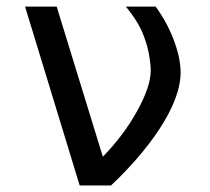

<svg xmlns="http://www.w3.org/2000/svg" viewBox="-20 -567 642 587"><path d="M319.3 0Q365.7 -43 410.6 -96.2Q464.8 -161.6 495.1 -219.2Q532.2 -290 532.2 -345.2Q532.2 -390.1 510.3 -447.3Q489.3 -501.5 455.6 -546.9H364.7Q392.6 -513.2 408.7 -481.9Q421.4 -456.1 430.2 -424.8Q435.5 -403.8 438.2 -384.3Q440.9 -364.7 440.9 -352.1Q440.9 -301.8 398.4 -226.1Q378.4 -189.9 351.6 -154.3Q324.7 -118.7 294.4 -87.9L153.3 -546.9H56.6L223.6 0Z"/></svg>

Font: Hack Dev
Style: Regular
Weight: 400
Designer: Christopher Simpkins
Foundry: Christopher Simpkins
Version: Version 2.0315